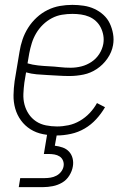

<svg xmlns="http://www.w3.org/2000/svg" viewBox="-20 -548 540 788"><path d="M213 8Q184 8 156 2.5Q128 -3 105 -17.5Q82 -32 66 -54Q50 -76 42.5 -102.5Q35 -129 35.5 -157.5Q36 -186 40 -215L60 -335Q64 -361 72.5 -386Q81 -411 95.5 -434Q110 -457 130.5 -476Q151 -495 175.5 -507Q200 -519 225.5 -523.5Q251 -528 277 -528Q300 -528 323.5 -524.5Q347 -521 367.5 -511.5Q388 -502 404.5 -487Q421 -472 430.5 -452Q440 -432 444 -409Q448 -386 444 -363Q439 -334 421 -308Q403 -282 377.5 -265Q352 -248 323 -242Q294 -236 265 -236Q242 -236 219.5 -237.5Q197 -239 175 -240Q153 -241 130.5 -243Q108 -245 87 -251L80 -209Q77 -186 76 -163Q75 -140 80.5 -119Q86 -98 98 -80Q110 -62 128 -50Q146 -38 168.5 -33.5Q191 -29 214 -29Q237 -29 261 -34Q285 -39 307.5 -52Q330 -65 348 -84Q366 -103 378 -125L411 -108Q396 -82 375 -59Q354 -36 327.5 -20.5Q301 -5 271 1.5Q241 8 213 8ZM270 -270Q292 -270 314 -275.5Q336 -281 355.5 -294Q375 -307 387.5 -326.5Q400 -346 404 -368Q407 -386 404 -403Q401 -420 393.5 -435Q386 -450 373.5 -461.5Q361 -473 345.5 -479.5Q330 -486 312.5 -488.5Q295 -491 277 -491Q256 -491 234.5 -487.5Q213 -484 193 -473.5Q173 -463 156.5 -447Q140 -431 128.5 -411.5Q117 -392 110.5 -371Q104 -350 100 -329L93 -288Q113 -282 136 -279.5Q159 -277 181 -276Q203 -275 225 -272.5Q247 -270 270 -270ZM57 220 63 183H163Q175 183 187.5 181Q200 179 211.5 173Q223 167 231 156.5Q239 146 241 134Q243 122 238.5 111Q234 100 224.5 94Q215 88 203.5 86Q192 84 180 84H160L174 0H214L205 50Q222 52 237.5 57.5Q253 63 263.5 74.5Q274 86 278 102Q282 118 279 135Q276 154 264.5 172.5Q253 191 235 201.5Q217 212 196.5 216Q176 220 157 220Z"/></svg>

Font: Iosevka Curly Extralight
Style: Italic
Weight: 200
Italic angle: -9°
Monospace: yes
Designer: Belleve Invis
Foundry: Belleve Invis
Version: Version 22.1.2; ttfautohint (v1.8.4)